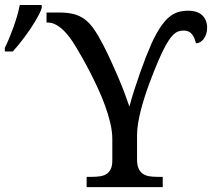

<svg xmlns="http://www.w3.org/2000/svg" viewBox="-73 -765 867 785"><path d="M568.8 -42H592.3V0H281.2V-42H304.2Q320.8 -42 335.7 -44.2Q350.6 -46.4 361.8 -53.2Q373 -60.1 379.6 -73.5Q386.2 -86.9 386.2 -108.9V-196.8Q386.2 -227.1 377.9 -262.2Q369.6 -297.4 356.4 -333.5Q343.3 -369.6 326.7 -405.3Q310.1 -440.9 293.7 -472.7Q277.3 -504.4 262.7 -530Q248 -555.7 238.3 -571.8Q227.1 -590.8 214.1 -608.9Q201.2 -627 186.5 -641.1Q171.9 -655.3 155.5 -664.1Q139.2 -672.9 121.1 -672.9H117.2V-713.9H168Q202.1 -713.9 227.1 -707.8Q252 -701.7 272.5 -686.8Q293 -671.9 310.8 -646.2Q328.6 -620.6 349.1 -581.1Q366.2 -547.4 382.1 -512.9Q397.9 -478.5 411.6 -446Q425.3 -413.6 436.5 -383.8Q447.8 -354 456.1 -329.1Q464.8 -362.3 476.1 -397.5Q487.3 -432.6 499.3 -466.3Q511.2 -500 523.2 -530.8Q535.2 -561.5 545.9 -585.9Q564.9 -627 582.3 -653.1Q599.6 -679.2 617.4 -694.3Q635.3 -709.5 654.3 -715.3Q673.3 -721.2 695.3 -721.2Q734.9 -721.2 754.4 -701.9Q773.9 -682.6 773.9 -651.9Q773.9 -637.7 770 -625.7Q766.1 -613.8 759.5 -605.5Q752.9 -597.2 744.9 -592.5Q736.8 -587.9 728 -587.9Q723.6 -609.9 711.9 -625Q700.2 -640.1 677.2 -640.1Q664.6 -640.1 653.1 -635.3Q641.6 -630.4 629.6 -616.7Q617.7 -603 604.2 -578.9Q590.8 -554.7 574.2 -516.1Q566.9 -499.5 557.9 -476.8Q548.8 -454.1 539.1 -428Q529.3 -401.9 520 -373.3Q510.7 -344.7 503.4 -316.7Q496.1 -288.6 491.7 -262Q487.3 -235.4 487.3 -212.9V-113.8Q487.3 -90.3 493.7 -76.2Q500 -62 511.2 -54.4Q522.5 -46.9 537.1 -44.4Q551.8 -42 568.8 -42ZM-53.2 -569.8Q-44.9 -585.9 -35.6 -608.2Q-26.4 -630.4 -17.8 -654.3Q-9.3 -678.2 -2.4 -701.9Q4.4 -725.6 7.8 -744.6H97.7V-732.9Q95.2 -723.1 88.4 -709.5Q81.5 -695.8 72 -679.7Q62.5 -663.6 50.8 -646.2Q39.1 -628.9 26.6 -612.3Q14.2 -595.7 2 -580.8Q-10.3 -565.9 -20.5 -554.7H-53.2Z"/></svg>

Font: Droid Serif
Style: Regular
Weight: 400
Designer: Monotype Design team
Foundry: Monotype Imaging Inc.
Version: Version 1.03